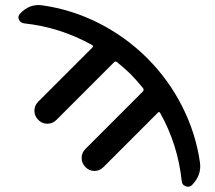

<svg xmlns="http://www.w3.org/2000/svg" viewBox="-20 -535 837 748"><path d="M553 -309Q637 -225 690 -120Q743 -15 759 98Q766 147 728 186Q717 196 703 190.5Q689 185 688 171Q673 28 604 -95Q600 -102 594 -95L383 116Q368 131 348 131Q328 131 313 116Q298 101 298 80.5Q298 60 313 45L537 -179Q542 -185 537 -192Q507 -228 490 -245Q472 -263 436 -293Q429 -298 424 -292L200 -68Q185 -53 164.5 -53Q144 -53 129 -68Q114 -83 114 -103.5Q114 -124 129 -139L340 -350Q346 -356 338 -360Q214 -429 74 -444Q59 -446 53.5 -459Q48 -472 59 -483Q97 -522 146 -514Q259 -498 363.5 -445.5Q468 -393 553 -309Z"/></svg>

Font: Rounded Mplus 1c Medium
Style: Regular
Weight: 500
Version: Version 1.059.20150529